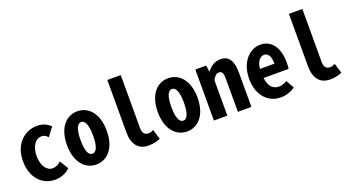

<svg xmlns="http://www.w3.org/2000/svg" viewBox="-55 -1372 3609 1987"><g transform="rotate(-20 1750.0 -379.0)"><path d="M296 14C353 14 415 -5 462 -52L404 -148C378 -122 347 -106 312 -106C247 -106 197 -175 197 -281C197 -386 244 -457 316 -457C342 -457 361 -446 383 -422L453 -516C416 -552 371 -575 307 -575C169 -575 46 -468 46 -281C46 -95 156 14 296 14Z M750 12C867 12 969 -84 969 -281C969 -478 867 -574 750 -574C633 -574 531 -478 531 -281C531 -84 633 12 750 12ZM750 -107C706 -107 681 -164 681 -281C681 -397 706 -456 750 -456C793 -456 819 -397 819 -281C819 -164 793 -107 750 -107Z M1322 12C1379 12 1409 4 1456 -14L1422 -124C1401 -112 1385 -107 1368 -107C1330 -107 1302 -128 1302 -186V-772H1154V-193C1154 -65 1213 12 1322 12Z M1750 12C1867 12 1969 -84 1969 -281C1969 -478 1867 -574 1750 -574C1633 -574 1531 -478 1531 -281C1531 -84 1633 12 1750 12ZM1750 -107C1706 -107 1681 -164 1681 -281C1681 -397 1706 -456 1750 -456C1793 -456 1819 -397 1819 -281C1819 -164 1793 -107 1750 -107Z M2047 0H2195V-391C2215 -429 2237 -450 2263 -450C2299 -450 2311 -427 2311 -367V0H2460V-380C2460 -504 2420 -574 2326 -574C2261 -574 2214 -538 2180 -494H2176L2166 -562H2047Z M2781 12C2839 12 2896 -6 2941 -39L2891 -128C2861 -110 2834 -100 2800 -100C2735 -100 2690 -147 2681 -238H2956C2958 -252 2961 -280 2961 -307C2961 -463 2894 -574 2763 -574C2646 -574 2537 -463 2537 -281C2537 -95 2645 12 2781 12ZM2678 -339C2685 -420 2723 -462 2766 -462C2814 -462 2837 -415 2837 -339Z M3322 12C3379 12 3409 4 3456 -14L3422 -124C3401 -112 3385 -107 3368 -107C3330 -107 3302 -128 3302 -186V-772H3154V-193C3154 -65 3213 12 3322 12Z"/></g></svg>

Font: Noto Sans Mono CJK HK
Style: Bold
Weight: 700
Designer: Ryoko NISHIZUKA 西塚涼子 (kana, bopomofo & ideographs); Paul D. Hunt (Latin, Greek & Cyrillic); Sandoll Communications 산돌커뮤니
Foundry: Adobe
Version: Version 2.004;hotconv 1.0.118;makeotfexe 2.5.65603